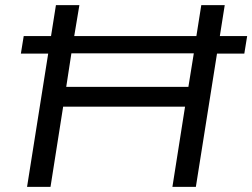

<svg xmlns="http://www.w3.org/2000/svg" viewBox="-20 -725 979 745"><path d="M85 0 167 -517H61L72 -585H178L197 -705H288L268 -585H742L761 -705H852L833 -585H939L928 -517H822L740 0H649L698 -311H225L176 0ZM237 -388H711L732 -518H257Z"/></svg>

Font: Nunito Sans 10pt SemiExpanded
Style: Italic
Weight: 400
Width: 6
Italic angle: -9°
Designer: Vernon Adams
Foundry: Vernon Adams
Version: Version 3.101;gftools[0.9.27]